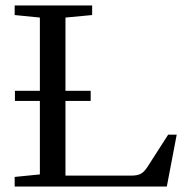

<svg xmlns="http://www.w3.org/2000/svg" viewBox="-20 -683 704 703"><path d="M33.7 0V-35.2L126 -44.4V-313.5H34.7V-350.6H126V-618.7L33.7 -627.9V-663.1H317.4V-627.9L219.7 -618.7V-350.6H312V-313.5H219.7V-40H460.4Q483.4 -40 495.8 -46.9Q508.3 -53.7 520.5 -72.8L595.7 -189.9H627L590.8 0Z"/></svg>

Font: Elstob 8pt
Style: Regular
Weight: 400
Designer: Peter S. Baker
Version: Version 1.015